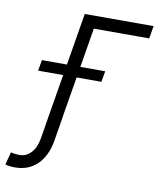

<svg xmlns="http://www.w3.org/2000/svg" viewBox="-198 -612 738 891"><g transform="rotate(10 171.5 -166.5)"><path d="M453.1 -545.5 443.2 -485.8H182.2L151.3 -300.1H268.5L259.6 -248.9H142.8L111.2 -59.3H111.5L92 59.3Q79.9 130.3 38.7 171.2Q-2.5 212 -67.1 212Q-93 212 -112.6 206.3L-96.9 146Q-91.6 148.1 -78.3 149.9Q-65 151.6 -57.2 151.6Q-24.9 151.6 -2 127.5Q21 103.3 28.4 59.3L38.4 0H38L79.5 -248.9H-38.7L-29.8 -300.1H88.1L128.9 -545.5Z"/></g></svg>

Font: Karasuma Gothic
Style: Light Italic
Weight: 300
Italic angle: 9.39998°
Designer: Rasmus Andersson / Ryoko Nishizuka
Foundry: rsms
Version: Version 1.00